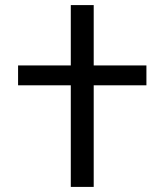

<svg xmlns="http://www.w3.org/2000/svg" viewBox="-20 -734 656 754"><path d="M258 0V-399H51V-477H258V-714H348V-477H555V-399H348V0Z"/></svg>

Font: Noto Sans Georgian
Style: Regular
Weight: 400
Designer: Monotype Design Team, Akaki Razmadze
Foundry: Google LLC
Version: Version 2.002